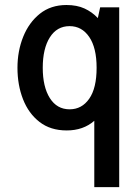

<svg xmlns="http://www.w3.org/2000/svg" viewBox="-20 -524 533 786"><path d="M366 242V-29.5Q321 10 253 10Q186.5 10 141.8 -24.8Q97 -59.5 74.2 -117.8Q51.5 -176 51.5 -246.5Q51.5 -315 75 -373.5Q98.5 -432 143.2 -467.8Q188 -503.5 252 -503.5Q295 -503.5 326 -489.2Q357 -475 380.5 -450L390 -494H468V242ZM265 -76.5Q315 -76.5 345.2 -119.8Q375.5 -163 375.5 -246.5Q375.5 -328.5 345.2 -372.8Q315 -417 265 -417Q213 -417 184 -371Q155 -325 155 -246.5Q155 -168.5 184 -122.5Q213 -76.5 265 -76.5Z"/></svg>

Font: Cabin Condensed Medium
Style: Regular
Weight: 500
Width: 3
Designer: Pablo Impallari
Foundry: Pablo Impallari. http://www.impallari.com Igino Marini. http://www.ikern.com
Version: Version 3.001; ttfautohint (v1.8.3)